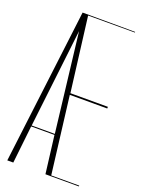

<svg xmlns="http://www.w3.org/2000/svg" viewBox="-167 -983 786 1058"><g transform="rotate(20 226.0 -453.5)"><path d="M17.6 0H50.8L75.2 -220.7H211.9L239.3 0H435.5V-4.9H271.5L215.8 -457H435.5V-466.8H215.8L161.1 -902.3H435.5V-906.2L127 -907.2L15.6 0ZM143.6 -804.7 211.9 -226.6H76.2Z"/></g></svg>

Font: Caledo
Style: Light
Weight: 300
Designer: BSozoo
Foundry: BSozoo
Version: Version 002.000